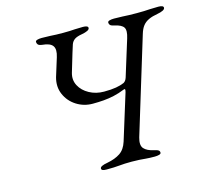

<svg xmlns="http://www.w3.org/2000/svg" viewBox="-97 -763 942 878"><g transform="rotate(-15 374.0 -324.0)"><path d="M303 5Q291 5 285 2.5Q279 0 279 -6Q279 -18 315 -24Q352 -31 376 -47Q400 -63 411 -98L478 -314Q481 -325 479.5 -327.5Q478 -330 473 -328Q446 -317 421 -311.5Q396 -306 371.5 -304Q347 -302 320 -302Q278 -302 243.5 -324Q209 -346 193 -383Q177 -420 189 -463L216 -550Q227 -585 215 -602Q203 -619 166 -622Q151 -624 146.5 -629.5Q142 -635 142 -642Q142 -648 151 -650.5Q160 -653 172 -653Q197 -653 212 -652Q227 -651 240.5 -650.5Q254 -650 273 -650Q292 -650 303.5 -650.5Q315 -651 328.5 -652Q342 -653 367 -653Q391 -653 391 -642Q391 -635 381 -630Q371 -625 354 -622Q330 -618 318.5 -610Q307 -602 302 -588Q297 -574 290 -550L264 -463Q255 -431 269.5 -403.5Q284 -376 315 -359Q346 -342 384 -342Q419 -342 441.5 -346Q464 -350 480 -357Q491 -363 496 -379L549 -550Q560 -585 550.5 -600Q541 -615 508 -622Q493 -625 488.5 -630Q484 -635 484 -642Q484 -648 493 -650.5Q502 -653 514 -653Q539 -653 555 -652Q571 -651 586 -650.5Q601 -650 622 -650Q642 -650 655.5 -650.5Q669 -651 684 -652Q699 -653 724 -653Q748 -653 748 -642Q748 -635 738 -630Q728 -625 711 -622Q687 -618 669.5 -610Q652 -602 641 -588Q630 -574 623 -550L485 -98Q475 -63 489 -47Q503 -31 536 -24Q551 -21 556 -17Q561 -13 561 -6Q561 0 552 2.5Q543 5 531 5Q506 5 490 3.5Q474 2 459 1Q444 0 423 0Q388 0 364.5 2.5Q341 5 303 5Z"/></g></svg>

Font: EB Garamond
Style: Italic
Weight: 400
Italic angle: -17.2°
Designer: Georg Duffner and Octavio Pardo
Foundry: Georg Duffner
Version: Version 1.001